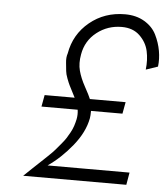

<svg xmlns="http://www.w3.org/2000/svg" viewBox="-51 -756 703 803"><g transform="rotate(5 300.0 -355.0)"><path d="M548 -487Q553 -528 545 -564.5Q537 -601 508.5 -628.5Q480 -656 433 -656Q374 -656 328.5 -620.5Q283 -585 273 -527Q266 -489 274 -458.5Q282 -428 301 -393.5Q320 -359 326 -344H476L467 -295H335Q335 -275 333 -264Q322 -205 275.5 -147.5Q229 -90 174 -52H518L509 0H76Q86 -10 110 -32.5Q134 -55 143.5 -64Q153 -73 172.5 -91.5Q192 -110 200 -119.5Q208 -129 222 -145.5Q236 -162 243 -173Q250 -184 258 -198.5Q266 -213 270.5 -227Q275 -241 278 -255Q282 -275 279 -295H127L136 -344H262Q258 -352 249.5 -368.5Q241 -385 236.5 -394Q232 -403 225 -421.5Q218 -440 217 -452Q216 -464 213.5 -486.5Q211 -509 217 -526Q231 -607 293.5 -658.5Q356 -710 442 -710Q489 -710 523.5 -689.5Q558 -669 574 -636.5Q590 -604 596 -570Q602 -536 598 -504Z"/></g></svg>

Font: Renner* Light
Style: Light Italic
Weight: 300
Italic angle: -10°
Version: Version 003.000 ; ttfautohint (v0.97) -l 8 -r 50 -G 200 -x 1